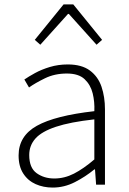

<svg xmlns="http://www.w3.org/2000/svg" viewBox="-20 -834 582 867"><path d="M218 13Q176 13 141 -2.5Q106 -18 85 -50.5Q64 -83 64 -132Q64 -220 146.5 -266Q229 -312 406 -332Q408 -374 398.5 -412.5Q389 -451 362 -476.5Q335 -502 282 -502Q227 -502 183 -480.5Q139 -459 111 -439L90 -475Q109 -488 138 -504Q167 -520 205 -531.5Q243 -543 286 -543Q349 -543 386 -515.5Q423 -488 438.5 -442Q454 -396 454 -340V0H414L409 -69H406Q366 -36 318 -11.5Q270 13 218 13ZM225 -28Q271 -28 314 -50Q357 -72 406 -114V-295Q297 -283 232.5 -261.5Q168 -240 140 -208.5Q112 -177 112 -134Q112 -76 145.5 -52Q179 -28 225 -28ZM137 -654 267 -814H311L441 -654L416 -632L291 -771H287L162 -632Z"/></svg>

Font: Noto Sans TC Thin ExtraLight
Style: Regular
Weight: 250
Version: Version 2.004-H2;hotconv 1.0.118;makeotfexe 2.5.65603